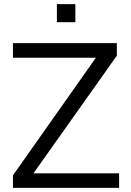

<svg xmlns="http://www.w3.org/2000/svg" viewBox="-20 -915 636 935"><path d="M43 0H560V-71H143L549 -644V-705H43V-634H447L43 -61ZM257 -807H347V-895H257Z"/></svg>

Font: Poppy and Pepper
Style: Regular
Weight: 400
Designer: Thy Ha
Foundry: Thy Ha
Version: Version 0.001;Glyphs 3.2 (3227)